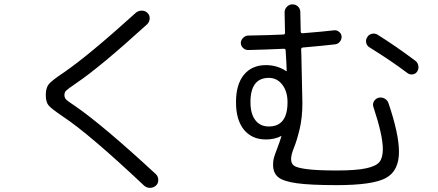

<svg xmlns="http://www.w3.org/2000/svg" viewBox="-20 -823 2040 895"><path d="M272.5 -280.3Q220.7 -315.4 207 -331.1Q193.4 -346.7 193.4 -379.9Q193.4 -413.1 207.5 -430.7Q221.7 -448.2 279.3 -486.3Q396.5 -567.4 612.3 -762.7Q624 -773.4 640.6 -773.4Q657.2 -773.4 668 -762.2Q678.7 -751 677.7 -735.8Q676.8 -720.7 666 -710Q446.3 -509.8 333 -433.6Q295.9 -408.2 288.1 -400.4Q280.3 -392.6 280.3 -379.9Q280.3 -368.2 287.6 -359.9Q294.9 -351.6 328.1 -330.1Q459 -240.2 707 -10.7Q717.8 0 717.8 16.1Q717.8 32.2 707 42Q695.3 52.7 679.2 52.7Q663.1 52.7 651.4 42Q395.5 -199.2 272.5 -280.3Z M1233.4 -460Q1147.5 -460 1147.5 -346.7Q1147.5 -293 1169.9 -263.2Q1192.4 -233.4 1233.4 -233.4Q1320.3 -233.4 1320.3 -346.7Q1320.3 -396.5 1295.9 -428.2Q1271.5 -460 1233.4 -460ZM1219.7 -172.9Q1154.3 -172.9 1117.2 -218.3Q1080.1 -263.7 1080.1 -346.7Q1080.1 -429.7 1117.2 -474.6Q1154.3 -519.5 1219.7 -519.5Q1272.5 -519.5 1314.5 -491.2H1315.4L1316.4 -492.2Q1315.4 -530.3 1311.5 -587.9Q1311.5 -595.7 1303.7 -595.7Q1220.7 -591.8 1136.7 -589.8Q1123 -589.8 1112.8 -599.6Q1102.5 -609.4 1102.5 -623Q1102.5 -635.7 1113.3 -646.5Q1124 -657.2 1136.7 -657.2Q1247.1 -659.2 1300.8 -662.1Q1308.6 -662.1 1308.6 -670.9Q1306.6 -737.3 1306.6 -765.6Q1306.6 -780.3 1317.4 -791.5Q1328.1 -802.7 1343.3 -802.7Q1358.4 -802.7 1369.1 -792.5Q1379.9 -782.2 1379.9 -766.6Q1379.9 -739.3 1381.8 -675.8Q1381.8 -668 1390.6 -668Q1488.3 -675.8 1536.1 -681.6Q1549.8 -683.6 1560.5 -674.8Q1571.3 -666 1572.3 -653.3Q1573.2 -639.6 1564 -628.4Q1554.7 -617.2 1541 -616.2Q1493.2 -610.4 1392.6 -601.6Q1383.8 -601.6 1383.8 -591.8Q1383.8 -587.9 1384.3 -579.1Q1384.8 -570.3 1384.8 -565.4Q1389.6 -360.4 1389.6 -342.8Q1389.6 -275.4 1377 -222.2Q1364.3 -168.9 1350.6 -135.3Q1336.9 -101.6 1336.9 -81.5Q1336.9 -61.5 1349.6 -51.3Q1362.3 -41 1409.7 -34.7Q1457 -28.3 1549.8 -28.3Q1640.6 -28.3 1687.5 -38.6Q1734.4 -48.8 1749.5 -68.8Q1764.6 -88.9 1764.6 -127.9Q1764.6 -192.4 1720.7 -324.2Q1715.8 -337.9 1723.1 -350.6Q1730.5 -363.3 1744.1 -367.2Q1758.8 -371.1 1772.5 -363.8Q1786.1 -356.4 1791 -341.8Q1839.8 -198.2 1839.8 -115.2Q1839.8 -26.4 1778.8 6.8Q1717.8 40 1549.8 40Q1426.8 40 1363.8 31.2Q1300.8 22.5 1276.9 2.9Q1252.9 -16.6 1252.9 -55.7Q1252.9 -73.2 1256.8 -87.4Q1260.7 -101.6 1272.5 -131.8Q1284.2 -162.1 1292 -188.5V-189.5L1291 -188.5H1290Q1259.8 -172.9 1219.7 -172.9ZM1917 -539.1Q1927.7 -530.3 1930.2 -516.1Q1932.6 -502 1924.8 -489.7Q1917 -477.5 1902.8 -476.1Q1888.7 -474.6 1877.9 -483.4Q1808.6 -536.1 1702.1 -602.5Q1690.4 -609.4 1687 -623.5Q1683.6 -637.7 1692.4 -650.4Q1699.2 -662.1 1713.4 -665.5Q1727.5 -668.9 1740.2 -661.1Q1823.2 -609.4 1917 -539.1Z"/></svg>

Font: Rounded Mgen+ 2m regular
Style: Regular
Weight: 400
Designer: [Source Han Sans]
Ryoko NISHIZUKA  (kana & ideographs); Paul D. Hunt (Latin, Greek & Cyrillic); Wenlong ZHANG  (bopomofo
Version: Version 1.059.20150602